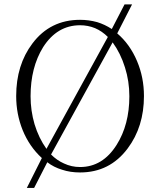

<svg xmlns="http://www.w3.org/2000/svg" viewBox="-20 -790 748 898"><path d="M562.5 -769.5 502.9 -654.3Q469.7 -675.8 434.6 -686.5Q395.5 -697.3 354.5 -697.3Q214.8 -697.3 131.8 -586.9Q55.7 -486.3 55.7 -340.8Q55.7 -256.8 85.9 -181.6Q117.2 -104.5 175.8 -50.8L105.5 88.9H139.6L201.2 -31.2Q231.4 -7.8 270.5 3.9Q308.6 16.6 354.5 16.6Q493.2 16.6 577.1 -95.7Q653.3 -197.3 653.3 -340.8Q653.3 -427.7 621.1 -503.9Q587.9 -583 528.3 -633.8L597.7 -769.5ZM484.4 -617.2 197.3 -93.8Q161.1 -144.5 141.6 -209Q123 -272.5 123 -339.8Q123 -474.6 181.6 -569.3Q247.1 -671.9 354.5 -671.9Q391.6 -671.9 424.8 -658.2Q457 -644.5 484.4 -617.2ZM218.8 -67.4 506.8 -591.8Q543.9 -541 564.5 -474.6Q585 -410.2 585 -339.8Q585 -207 525.4 -112.3Q460 -8.8 354.5 -8.8Q314.5 -8.8 279.3 -25.4Q246.1 -40 218.8 -67.4Z"/></svg>

Font: Batang
Style: Regular
Weight: 400
Version: Version 2.21